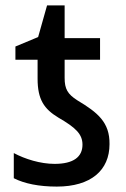

<svg xmlns="http://www.w3.org/2000/svg" viewBox="-20 -680 466 710"><path d="M190 10C316 10 385 -50 385 -147C386 -228 341 -264 266 -309C230 -332 219 -351 219 -392V-459H350V-539H219V-660H154L121 -543L37 -508V-459H119V-389C119 -312 143 -277 196 -245C260 -208 285 -184 285 -145C285 -100 252 -74 182 -74C129 -74 72 -92 31 -114V-21C70 -1 124 10 190 10Z"/></svg>

Font: Noto Sans SemiCondensed Medium
Style: Regular
Weight: 500
Width: 4
Designer: Monotype Design Team
Foundry: Monotype Imaging Inc.
Version: Version 2.013